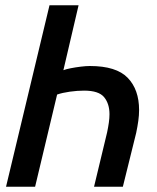

<svg xmlns="http://www.w3.org/2000/svg" viewBox="-20 -713 600 733"><path d="M3 0 169 -693H280L222 -445Q232 -449 250 -452.5Q268 -456 288 -458.5Q308 -461 323 -461Q424 -461 467.5 -416Q511 -371 511 -293Q511 -273 508 -251.5Q505 -230 500 -206L449 0H339L389 -208Q393 -227 395.5 -244.5Q398 -262 398 -277Q398 -317 377.5 -342Q357 -367 301 -367Q275 -367 246.5 -363Q218 -359 198 -352L114 0Z"/></svg>

Font: Ubuntu Sans Mono Medium
Style: Italic
Weight: 500
Italic angle: -13.5°
Monospace: yes
Designer: Dalton Maag Ltd
Foundry: Dalton Maag Ltd
Version: Version 1.006